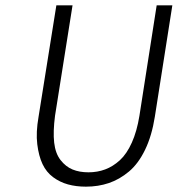

<svg xmlns="http://www.w3.org/2000/svg" viewBox="-20 -680 659 712"><path d="M298.8 12.2Q262.2 12.2 232.2 3.9Q202.1 -4.4 177 -22.9Q151.9 -41.5 137.7 -71.5Q123.5 -101.6 118.2 -145.3Q112.8 -189 123 -247.1L189 -660.2H249L184.1 -251Q176.3 -191.4 180.9 -151.1Q185.5 -110.8 204.6 -86.4Q223.6 -62 249 -51.5Q274.4 -41 308.1 -41Q341.3 -41 370.1 -51.8Q398.9 -62.5 424.6 -85.9Q450.2 -109.4 469 -151.4Q487.8 -193.4 497.1 -251L561 -660.2H619.1L554.2 -247.1Q543 -176.3 518.1 -124.8Q493.2 -73.2 458.3 -43.9Q423.3 -14.6 383.8 -1.2Q344.2 12.2 298.8 12.2Z"/></svg>

Font: Office Code Pro D Light Italic
Style: Regular
Weight: 300
Italic angle: -9°
Designer: Nathan Rutzky & Paul D. Hunt
Foundry: Adobe Systems Incorporated
Version: Version 1.004;PS 001.004;hotconv 1.0.70;makeotf.lib2.5.58329